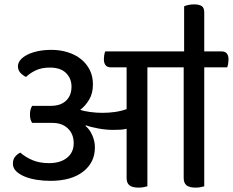

<svg xmlns="http://www.w3.org/2000/svg" viewBox="-20 -847 1065 878"><path d="M914 -539V5Q906 7 896.5 9Q887 11 875 11Q846 11 833 0.5Q820 -10 820 -33V-539H654V5Q646 7 636 9Q626 11 614 11Q585 11 572 0.5Q559 -10 559 -33V-258Q547 -255 532 -254Q517 -253 497 -253Q465 -253 429.5 -259.5Q394 -266 373 -274L371 -271Q390 -256 402 -228.5Q414 -201 414 -173Q414 -104 360 -62Q306 -20 210 -20Q177 -20 146.5 -25Q116 -30 92 -40Q68 -50 53.5 -64.5Q39 -79 39 -99Q39 -119 50 -131.5Q61 -144 73 -149Q97 -128 129 -114.5Q161 -101 205 -101Q256 -101 286.5 -125.5Q317 -150 317 -192Q317 -234 290.5 -259.5Q264 -285 220 -285H127Q122 -293 119.5 -301.5Q117 -310 117 -323Q117 -347 127 -363H213Q257 -363 282 -386.5Q307 -410 307 -451Q307 -488 282 -513Q257 -538 208 -538Q170 -538 143 -525Q116 -512 99 -495Q83 -503 72.5 -515Q62 -527 62 -544Q62 -559 73 -572.5Q84 -586 104.5 -596.5Q125 -607 153 -613Q181 -619 215 -619Q255 -619 290 -608Q325 -597 350.5 -576.5Q376 -556 390.5 -527Q405 -498 405 -461Q405 -420 387.5 -391Q370 -362 347 -345Q354 -342 365.5 -339.5Q377 -337 391 -335Q405 -333 420 -332Q435 -331 447 -331Q478 -331 506 -335Q534 -339 559 -348V-539H487Q455 -539 455 -577Q455 -585 456.5 -594.5Q458 -604 461 -612H822V-818Q827 -821 840 -824Q853 -827 867 -827Q890 -827 902 -819.5Q914 -812 914 -790V-612H993Q1025 -612 1025 -575Q1025 -567 1023.5 -557Q1022 -547 1019 -539Z"/></svg>

Font: Baloo 2 Medium
Style: Regular
Weight: 500
Designer: Sarang Kulkarni and Ek Type
Foundry: Ek Type
Version: Version 1.640;hotconv 1.0.111;makeotfexe 2.5.65597; ttfautoh